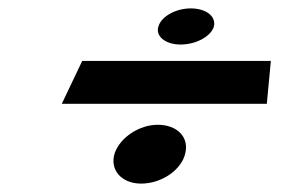

<svg xmlns="http://www.w3.org/2000/svg" viewBox="-20 -548 673 457"><path d="M433.8 -528C399.8 -528 365 -510 357.4 -486C348.8 -463 372.6 -442 409.6 -442C448.6 -442 483.8 -463 489.4 -486C494 -510 469.8 -528 433.8 -528ZM175.7 -403 127.1 -301H615.1L624.7 -403ZM355.4 -251C312.4 -251 267 -222 253.2 -184C240.2 -145 268 -111 316 -111C366 -111 413.2 -145 421.2 -184C430 -222 401.4 -251 355.4 -251Z"/></svg>

Font: Hussar Milosc
Style: Obl
Weight: 700
Foundry: Cannot Into Space Fonts
Version: Version 1.02